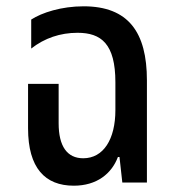

<svg xmlns="http://www.w3.org/2000/svg" viewBox="-20 -579 553 609"><path d="M214 10C287 10 334 -28 354 -81H359L368 0H446V-324C446 -477 387 -559 245 -559C175 -559 113 -539 79 -517V-425C121 -458 171 -475 226 -475C301 -475 346 -440 346 -318V-230C346 -137 308 -77 244 -77C193 -77 166 -115 166 -188V-313H69V-172C69 -46 123 10 214 10Z"/></svg>

Font: Noto Sans Thai Cond Med
Style: Regular
Weight: 500
Width: 3
Designer: Monotype Design Team
Foundry: Monotype Imaging Inc.
Version: Version 2.002